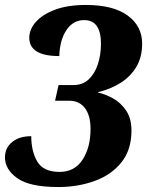

<svg xmlns="http://www.w3.org/2000/svg" viewBox="-22 -744 604 774"><path d="M213 10Q98 10 48 -25.5Q-2 -61 -2 -109Q-2 -148 27 -171.5Q56 -195 104 -195Q104 -134 128.5 -92.5Q153 -51 218 -51Q279 -51 311 -100.5Q343 -150 343 -224Q343 -278 320.5 -308Q298 -338 256 -338H200L214 -401H273Q311 -401 335.5 -424Q360 -447 372.5 -485Q385 -523 385 -569Q385 -614 368.5 -638.5Q352 -663 317 -663Q273 -663 246 -623Q219 -583 217 -518Q96 -518 96 -592Q96 -625 122 -655Q148 -685 199 -704.5Q250 -724 325 -724Q434 -724 492.5 -681.5Q551 -639 551 -568Q551 -513 527 -473.5Q503 -434 462.5 -409Q422 -384 374 -373L373 -371Q401 -365 432.5 -348Q464 -331 486 -299Q508 -267 508 -218Q508 -140 467.5 -89.5Q427 -39 359.5 -14.5Q292 10 213 10Z"/></svg>

Font: Noto Serif Condensed ExtraBold
Style: Italic
Weight: 800
Width: 3
Italic angle: -12°
Designer: Monotype Design Team
Foundry: Monotype Imaging Inc.
Version: Version 2.014; ttfautohint (v1.8.4.7-5d5b)